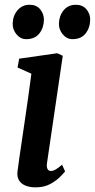

<svg xmlns="http://www.w3.org/2000/svg" viewBox="-20 -796 408 826"><path d="M133.5 10Q107 10 88.5 2Q70 -6 61.5 -20.8Q53 -35.5 55 -56.5Q57.5 -78.5 62.5 -111.8Q67.5 -145 73.5 -187Q79.5 -229 86.8 -277.2Q94 -325.5 101.2 -376.8Q108.5 -428 115 -479L55.5 -505.5L62.5 -543.5L226 -567L250 -556L182.5 -96.5Q179.5 -78.5 184.2 -69.5Q189 -60.5 198.5 -60.5Q208 -60.5 219 -66.5Q230 -72.5 247 -87.5L260 -58.5Q254.5 -51.5 238.2 -35Q222 -18.5 195.8 -4.2Q169.5 10 133.5 10ZM92.5 -627.5Q68.5 -627.5 51.2 -648Q34 -668.5 34.5 -694.5Q35.5 -728.5 55.5 -752Q75.5 -775.5 107.5 -775.5Q137 -775.5 153 -755.8Q169 -736 169 -711Q168.5 -676.5 149.2 -652Q130 -627.5 92.5 -627.5ZM292 -627.5Q267.5 -627.5 250.2 -648Q233 -668.5 233.5 -694.5Q234.5 -728.5 254 -752Q273.5 -775.5 306.5 -775.5Q335.5 -775.5 352 -755.8Q368.5 -736 368 -711Q367.5 -676.5 348.2 -652Q329 -627.5 292 -627.5Z"/></svg>

Font: Merriweather SemiBold
Style: Italic
Weight: 600
Italic angle: -7.8°
Version: Version 2.101